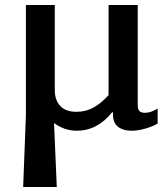

<svg xmlns="http://www.w3.org/2000/svg" viewBox="-20 -511 672 771"><path d="M84 -48V-491H200V-149Q200 -109 222 -85.5Q244 -62 287 -62Q324 -62 354.5 -78.5Q385 -95 416 -129V-491H533V-90Q533 -72 540 -65Q547 -58 562 -58Q586 -58 613 -75V-15Q595 -4 565 5Q535 14 508 14Q475 14 454.5 -1.5Q434 -17 434 -49V-60H430Q371 14 288 14Q239 14 197 -17L208 240H73Z"/></svg>

Font: Maitree SemiBold
Style: Regular
Weight: 600
Designer: CadsonDemak Team
Foundry: CadsonDemak
Version: Version 1.001